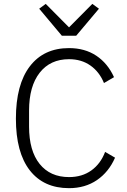

<svg xmlns="http://www.w3.org/2000/svg" viewBox="-20 -958 657 990"><path d="M298.8 -773.9 182.1 -913.1 215.8 -938 335.9 -816.9 456.1 -938 490.2 -913.1 373 -773.9ZM335.9 12.2Q205.1 12.2 133.5 -79.8Q62 -171.9 62 -346.2Q62 -522 133.8 -616Q205.6 -710 335.9 -710Q417.5 -710 476.6 -670.7Q535.6 -631.3 567.9 -560.1L516.1 -529.8Q492.7 -587.4 446.3 -620.1Q399.9 -652.8 335.9 -652.8Q239.3 -652.8 184.6 -583Q129.9 -513.2 129.9 -388.2V-305.2Q129.9 -180.7 184.3 -112.8Q238.8 -44.9 335.9 -44.9Q403.3 -44.9 451.2 -79.3Q499 -113.8 522 -174.8L573.2 -145Q541 -71.3 480 -29.5Q418.9 12.2 335.9 12.2Z"/></svg>

Font: Anuphan Light
Style: Regular
Weight: 300
Designer: Mike Abbink, Paul van der Laan, Pieter van Rosmalen, Mint Tantisuwanna
Foundry: Bold Monday; Cadson Demak
Version: Version 3.002;hotconv 1.0.109;makeotfexe 2.5.65596